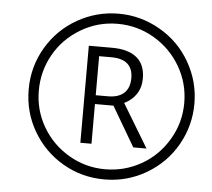

<svg xmlns="http://www.w3.org/2000/svg" viewBox="-52 -781 936 847"><g transform="rotate(5 416.0 -357.0)"><path d="M122.6 -172.4Q73.2 -256.8 73.2 -357.4Q73.2 -458 123.3 -543Q173.3 -627.9 258.3 -676Q343.3 -724.1 440.4 -724.1Q537.6 -724.1 623.3 -675Q709 -626 758.1 -540.5Q807.1 -455.1 807.1 -357.7Q807.1 -260.3 759.3 -175.5Q711.4 -90.8 626.2 -40.5Q541 9.8 440.4 9.8Q339.8 9.8 255.9 -39.1Q171.9 -87.9 122.6 -172.4ZM276.4 -634.3Q201.2 -589.4 159.7 -515.6Q118.2 -441.9 118.2 -355.7Q118.2 -269.5 161.1 -195.8Q204.1 -122.1 278.6 -78.6Q353 -35.2 439 -35.2Q524.9 -35.2 598.6 -76.7Q672.4 -118.2 717.3 -193.6Q762.2 -269 762.2 -356.4Q762.2 -443.8 718.8 -518.1Q675.3 -592.3 601.1 -635.7Q526.9 -679.2 439.2 -679.2Q351.6 -679.2 276.4 -634.3ZM320.8 -571.8H423.8Q495.1 -571.8 533 -541Q570.8 -510.3 570.8 -448.2Q570.8 -409.2 551.5 -379.6Q532.2 -350.1 498 -334L613.8 -142.1H555.2L452.1 -317.9H370.1V-142.1H320.8ZM370.1 -356.9H424.8Q470.7 -356.9 495.4 -379.6Q520 -402.3 520 -445.8Q520 -529.8 423.8 -529.8H370.1Z"/></g></svg>

Font: Open Sans Hebrew Light
Style: Italic
Weight: 300
Italic angle: -12°
Foundry: Ascender Corporation, Yanek Iontef
Version: Version 2.001;PS 002.001;hotconv 1.0.70;makeotf.lib2.5.58329